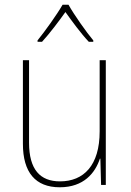

<svg xmlns="http://www.w3.org/2000/svg" viewBox="-20 -783 553 813"><path d="M270 -763H245C221 -721 170 -650 139 -612V-606H158C191 -642 230 -694 257 -732C285 -693 322 -642 356 -606H375V-612C347 -645 294 -720 270 -763ZM428 -528H402V-227C402 -82 334 -15 234 -15C150 -15 103 -65 103 -179V-528H77V-174C77 -53 130 10 233 10C335 10 383 -51 403 -111H405L408 0H428Z"/></svg>

Font: Noto Sans Armenian SemiCondensed Thin
Style: Regular
Weight: 100
Width: 4
Designer: Monotype Design Team
Foundry: Monotype Imaging Inc.
Version: Version 2.008